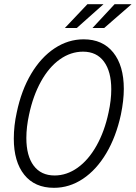

<svg xmlns="http://www.w3.org/2000/svg" viewBox="-20 -888 649 918"><path d="M46 -225Q46 -287 60 -350Q82 -456 129 -535Q176 -614 241 -657Q306 -700 380 -700Q471 -700 521.5 -637Q572 -574 572 -463Q572 -408 558 -340Q535 -234 488 -155Q441 -76 376.5 -33Q312 10 238 10Q146 10 96 -52.5Q46 -115 46 -225ZM499 -350Q512 -409 512 -461Q512 -546 477 -593.5Q442 -641 377 -641Q318 -641 266 -604Q214 -567 176 -498.5Q138 -430 119 -340Q106 -281 106 -228Q106 -143 141 -96Q176 -49 241 -49Q299 -49 351 -86Q403 -123 441.5 -191.5Q480 -260 499 -350ZM398 -868H475L347 -754H290ZM528 -868H609L478 -754H422Z"/></svg>

Font: Decalotype Light Italic
Style: Regular
Weight: 300
Italic angle: -12°
Designer: Alfredo Marco Pradil
Foundry: Alfredo Marco Pradil
Version: Version 1.0